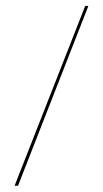

<svg xmlns="http://www.w3.org/2000/svg" viewBox="-20 -602 340 634"><path d="M28.2 11.3 261.3 -582.3H271.8L39.5 11.3Z"/></svg>

Font: Playfair 144pt
Style: Regular
Weight: 400
Designer: Claus Eggers Sørensen
Foundry: Claus Eggers Sørensen
Version: Version 2.001;gftools[0.9.30]